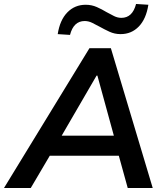

<svg xmlns="http://www.w3.org/2000/svg" viewBox="-60 -948 830 968"><path d="M-40 0 391 -705H499L710 0H584L539 -163H191L95 0ZM427 -567 251 -264H514L431 -567ZM293 -772 231 -776Q242 -847 279.5 -885.5Q317 -924 372 -924Q402 -924 428 -912.5Q454 -901 477 -887Q497 -876 515 -867Q533 -858 552 -858Q608 -858 626 -928L688 -924Q677 -853 640 -814.5Q603 -776 548 -776Q518 -776 492 -788Q466 -800 443 -813Q423 -824 404.5 -833Q386 -842 367 -842Q311 -842 293 -772Z"/></svg>

Font: Mulish
Style: Bold Italic
Weight: 700
Italic angle: -9°
Designer: Vernon Adams
Foundry: Vernon Adams
Version: Version 3.603; ttfautohint (v1.8.3)